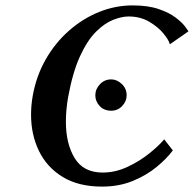

<svg xmlns="http://www.w3.org/2000/svg" viewBox="-20 -679 718 711"><path d="M392 -269Q365 -269 349 -286.5Q333 -304 333 -326Q333 -349 350 -367Q367 -385 392 -385Q413 -385 431 -368Q449 -351 449 -326Q449 -304 432.5 -286.5Q416 -269 392 -269ZM617 -126 620 -122Q597 -91 559 -60Q521 -29 470.5 -8.5Q420 12 358 12Q271 12 212.5 -23.5Q154 -59 124.5 -119.5Q95 -180 95 -254Q95 -289 101 -323Q114 -397 149 -458.5Q184 -520 235 -565Q286 -610 346.5 -634.5Q407 -659 471 -659Q528 -659 567.5 -645.5Q607 -632 631 -613.5Q655 -595 666 -580Q677 -565 678 -563L609 -515Q606 -529 586.5 -553.5Q567 -578 533.5 -598Q500 -618 456 -618Q431 -618 399 -605.5Q367 -593 335 -561Q303 -529 276 -470Q249 -411 232 -318Q228 -295 226 -272Q224 -249 224 -228Q224 -147 256.5 -93.5Q289 -40 360 -40Q407 -40 452 -61Q497 -82 533 -111Q569 -140 588 -163Z"/></svg>

Font: Libertinus Serif Semibold Italic
Style: Regular
Weight: 600
Italic angle: -11.5°
Designer: Philipp H. Poll, Khaled Hosny
Foundry: Caleb Maclennan
Version: Version 7.051;RELEASE